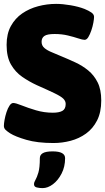

<svg xmlns="http://www.w3.org/2000/svg" viewBox="-21 -728 541 988"><path d="M254 8Q171 8 114.5 -8.5Q58 -25 31 -42Q17 -51 8 -59.5Q-1 -68 -1 -80Q-1 -92 2.5 -111.5Q6 -131 12.5 -151Q19 -171 28 -184.5Q37 -198 47 -198Q60 -198 91 -185.5Q122 -173 164 -160.5Q206 -148 251 -148Q283 -148 300 -157.5Q317 -167 317 -193Q317 -208 305 -220Q293 -232 261 -247.5Q229 -263 168 -290Q129 -308 93.5 -332.5Q58 -357 35.5 -396Q13 -435 13 -497Q13 -554 35 -594Q57 -634 93.5 -659Q130 -684 175.5 -696Q221 -708 268 -708Q301 -708 342 -701Q383 -694 414 -682Q436 -673 449.5 -663.5Q463 -654 463 -641Q463 -631 459.5 -611.5Q456 -592 449 -571.5Q442 -551 433.5 -537Q425 -523 414 -523Q404 -523 381.5 -530.5Q359 -538 328 -545.5Q297 -553 260 -553Q222 -553 207.5 -543Q193 -533 193 -513Q193 -493 208 -480.5Q223 -468 247 -458.5Q271 -449 298 -437Q332 -423 367.5 -406.5Q403 -390 433 -365.5Q463 -341 481.5 -304Q500 -267 500 -211Q500 -150 478.5 -108Q457 -66 421.5 -40.5Q386 -15 342.5 -3.5Q299 8 254 8ZM198 240Q182 240 168 236.5Q154 233 154 220Q154 210 161.5 197.5Q169 185 176.5 160Q184 135 184 86Q184 69 199.5 60Q215 51 250 51Q314 51 314 86Q314 130 296 165Q278 200 251.5 220Q225 240 198 240Z"/></svg>

Font: Asap Black
Style: Regular
Weight: 900
Designer: Pablo Cosgaya
Foundry: Omnibus-Type
Version: Version 3.001; ttfautohint (v1.8.4.7-5d5b)